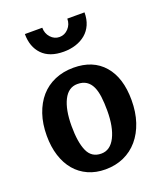

<svg xmlns="http://www.w3.org/2000/svg" viewBox="-140 -840 799 944"><g transform="rotate(-20 259.5 -368.5)"><path d="M261 -430Q214 -430 189 -380.5Q164 -331 164 -245Q164 -161 184.5 -114.5Q205 -68 256 -68Q303 -68 329 -119.5Q355 -171 355 -257Q355 -297 351 -329Q347 -361 336.5 -383.5Q326 -406 307.5 -418Q289 -430 261 -430ZM33 -242Q33 -304 50 -354Q67 -404 97.5 -439Q128 -474 172 -493Q216 -512 270 -512Q372 -512 428.5 -447Q485 -382 485 -265Q485 -202 468 -151Q451 -100 420 -63.5Q389 -27 345.5 -7.5Q302 12 249 12Q199 12 159 -6Q119 -24 91 -57Q63 -90 48 -137Q33 -184 33 -242ZM415 -749Q415 -713 403 -685.5Q391 -658 369 -639.5Q347 -621 317.5 -611.5Q288 -602 254 -602Q180 -602 141.5 -642Q103 -682 103 -749H194Q194 -719 213 -698Q232 -677 259 -677Q286 -677 305.5 -698Q325 -719 325 -749Z"/></g></svg>

Font: CantoraOne
Style: Regular
Weight: 400
Designer: Pablo Impallari, Rodrigo Fuenzalida
Foundry: Pablo Impallari
Version: Version 1.001; ttfautohint (v0.8) -G 200 -r 50